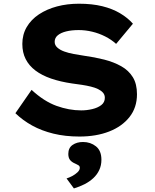

<svg xmlns="http://www.w3.org/2000/svg" viewBox="-20 -736 849 1049"><path d="M414 10Q336.1 10 271.7 -5.9Q207.2 -21.7 155.9 -50Q104.6 -78.3 64.1 -117.4L152.5 -245Q220.3 -182.3 288.7 -157.6Q357.1 -132.9 423.6 -132.9Q454.7 -132.9 484.3 -140Q513.9 -147 533.4 -161.9Q552.8 -176.8 552.8 -201.8Q552.8 -218 542.9 -229.4Q533 -240.8 515.9 -249.2Q498.9 -257.5 476.4 -262.9Q453.9 -268.4 427.9 -272.4Q401.9 -276.5 374.4 -279.9Q309.9 -289.3 259.3 -306.7Q208.8 -324.1 173.5 -350.7Q138.3 -377.4 120.2 -413.3Q102 -449.2 102 -495.9Q102 -547.1 125.9 -588.1Q149.8 -629 192.6 -657.5Q235.5 -686 291.4 -700.9Q347.3 -715.7 411.3 -715.7Q483.5 -715.7 538.9 -702Q594.4 -688.3 636.2 -663.4Q678.1 -638.5 706.2 -606.5L614.4 -496.2Q588.1 -520 554.4 -537Q520.7 -554 483.8 -562.8Q446.9 -571.7 410 -571.7Q371.2 -571.7 342.2 -564.5Q313.1 -557.4 295.9 -543.4Q278.7 -529.4 278.7 -507.4Q278.7 -489.1 293.3 -476.1Q307.8 -463 331.1 -454.6Q354.3 -446.2 382.6 -441Q410.9 -435.7 438.8 -431.6Q496.8 -423.7 549.3 -410.4Q601.8 -397 642.4 -374.1Q683 -351.3 705.7 -314.4Q728.4 -277.5 728.4 -221.2Q728.4 -148.4 687.6 -96.7Q646.8 -45 576.2 -17.5Q505.6 10 414 10ZM383.7 293.5 343.6 238.9Q357.6 234.7 374.2 226Q390.8 217.2 403.4 205.3Q416 193.4 416 181.2Q416 172 409.6 167.6Q403.1 163.3 391.4 158Q372.7 150.4 363 138.4Q353.2 126.4 353.2 104.9Q353.2 72.1 376.3 56Q399.4 39.8 433.7 39.8Q474.6 39.8 504.4 63.6Q534.1 87.4 534.1 136.9Q534.1 167.4 522.4 192.6Q510.7 217.9 489.9 237.2Q469.1 256.5 441.9 270.4Q414.6 284.2 383.7 293.5Z"/></svg>

Font: Lexend Giga
Style: Regular
Weight: 400
Designer: Bonnie Shaver-Troup, Thomas Jockin
Foundry: Lexend
Version: Version 1.007